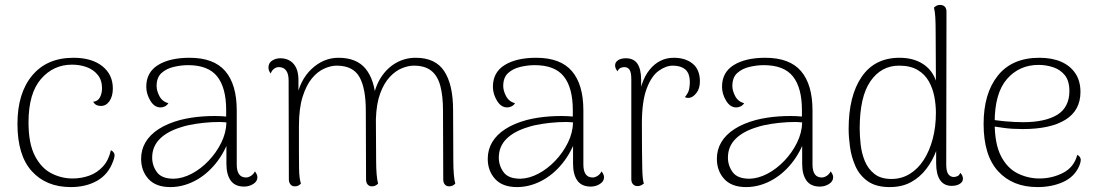

<svg xmlns="http://www.w3.org/2000/svg" viewBox="-20 -749 4470 781"><path d="M268 12Q168 12 109.5 -52.5Q51 -117 51 -245Q51 -370 111 -442Q171 -514 279 -514Q353 -514 396 -480Q439 -446 439 -389Q439 -358 425.5 -338Q412 -318 390 -318Q381 -318 373 -321.5Q365 -325 359 -335Q378 -337 386.5 -353Q395 -369 395 -390Q395 -423 377.5 -444.5Q360 -466 332.5 -476Q305 -486 273 -486Q197 -486 146.5 -427.5Q96 -369 96 -251Q96 -165 122 -115Q148 -65 189 -44Q230 -23 275 -23Q311 -23 343 -34.5Q375 -46 398.5 -71.5Q422 -97 431 -138Q440 -134 444.5 -125Q449 -116 440 -93Q421 -40 375.5 -14Q330 12 268 12Z M973 10Q936 10 918.5 -14.5Q901 -39 901 -83V-205L916 -194Q895 -130 857 -83.5Q819 -37 771 -12.5Q723 12 673 12Q614 12 584 -21Q554 -54 554 -103Q554 -140 572 -170.5Q590 -201 625.5 -224Q661 -247 713 -261Q756 -272 806 -275.5Q856 -279 900 -275V-301Q900 -392 863.5 -438Q827 -484 745 -484Q717 -484 687 -477Q657 -470 637 -452Q617 -434 617 -399Q617 -380 628.5 -358Q640 -336 665 -329Q658 -319 649 -315.5Q640 -312 633 -312Q608 -312 591.5 -339.5Q575 -367 575 -396Q575 -455 623 -484.5Q671 -514 751 -514Q850 -514 896.5 -459.5Q943 -405 943 -300V-80Q943 -27 981 -27Q990 -27 1000.5 -33.5Q1011 -40 1017 -52Q1022 -45 1024.5 -39.5Q1027 -34 1027 -28Q1027 -11 1010 -0.5Q993 10 973 10ZM687 -22Q723 -23 760 -42.5Q797 -62 828.5 -95Q860 -128 880 -168.5Q900 -209 901 -251Q875 -254 841 -252Q807 -250 774.5 -245Q742 -240 718 -232Q661 -215 630 -184Q599 -153 599 -108Q599 -75 618.5 -48.5Q638 -22 687 -22Z M1824 -94Q1824 -65 1826 -40.5Q1828 -16 1832 -2Q1828 2 1822 5.5Q1816 9 1807 9Q1796 9 1789.5 1.5Q1783 -6 1783 -19L1782 -299Q1782 -359 1771 -400Q1760 -441 1734 -461.5Q1708 -482 1663 -482Q1641 -482 1615 -471.5Q1589 -461 1565.5 -436Q1542 -411 1526.5 -369Q1511 -327 1509 -264L1510 -94Q1510 -65 1512 -40.5Q1514 -16 1518 -2Q1514 2 1508 5.5Q1502 9 1493 9Q1482 9 1475.5 1.5Q1469 -6 1469 -19L1468 -299Q1468 -390 1442 -436Q1416 -482 1349 -482Q1326 -482 1299 -470Q1272 -458 1249 -430.5Q1226 -403 1211 -355.5Q1196 -308 1196 -237Q1196 -172 1196 -130Q1196 -88 1196.5 -63.5Q1197 -39 1199 -25.5Q1201 -12 1204 -2Q1200 2 1194.5 5.5Q1189 9 1179 9Q1168 9 1161.5 1Q1155 -7 1155 -20L1154 -423Q1154 -448 1144 -462Q1134 -476 1114 -476Q1104 -476 1095 -469.5Q1086 -463 1081 -450Q1072 -462 1072 -474Q1072 -493 1087 -502.5Q1102 -512 1120 -512Q1154 -512 1174 -489.5Q1194 -467 1194 -423V-333L1185 -344Q1199 -423 1247.5 -468.5Q1296 -514 1357 -514Q1431 -514 1467.5 -469Q1504 -424 1509 -340L1497 -343Q1505 -396 1530 -434.5Q1555 -473 1591.5 -493.5Q1628 -514 1671 -514Q1751 -514 1787 -459.5Q1823 -405 1823 -301Z M2383 10Q2346 10 2328.5 -14.5Q2311 -39 2311 -83V-205L2326 -194Q2305 -130 2267 -83.5Q2229 -37 2181 -12.5Q2133 12 2083 12Q2024 12 1994 -21Q1964 -54 1964 -103Q1964 -140 1982 -170.5Q2000 -201 2035.5 -224Q2071 -247 2123 -261Q2166 -272 2216 -275.5Q2266 -279 2310 -275V-301Q2310 -392 2273.5 -438Q2237 -484 2155 -484Q2127 -484 2097 -477Q2067 -470 2047 -452Q2027 -434 2027 -399Q2027 -380 2038.5 -358Q2050 -336 2075 -329Q2068 -319 2059 -315.5Q2050 -312 2043 -312Q2018 -312 2001.5 -339.5Q1985 -367 1985 -396Q1985 -455 2033 -484.5Q2081 -514 2161 -514Q2260 -514 2306.5 -459.5Q2353 -405 2353 -300V-80Q2353 -27 2391 -27Q2400 -27 2410.5 -33.5Q2421 -40 2427 -52Q2432 -45 2434.5 -39.5Q2437 -34 2437 -28Q2437 -11 2420 -0.5Q2403 10 2383 10ZM2097 -22Q2133 -23 2170 -42.5Q2207 -62 2238.5 -95Q2270 -128 2290 -168.5Q2310 -209 2311 -251Q2285 -254 2251 -252Q2217 -250 2184.5 -245Q2152 -240 2128 -232Q2071 -215 2040 -184Q2009 -153 2009 -108Q2009 -75 2028.5 -48.5Q2048 -22 2097 -22Z M2573 8Q2562 8 2555 0.5Q2548 -7 2548 -20V-426Q2548 -454 2541 -465Q2534 -476 2519 -476Q2513 -476 2505 -473Q2497 -470 2492 -459Q2482 -471 2482 -483Q2482 -496 2494 -504Q2506 -512 2526 -512Q2558 -512 2573 -489.5Q2588 -467 2588 -423V-331L2576 -326Q2583 -417 2622.5 -465.5Q2662 -514 2721 -514Q2768 -514 2797.5 -490Q2827 -466 2827 -418Q2827 -389 2813 -371Q2799 -353 2784 -351Q2773 -350 2766 -354Q2780 -371 2783 -385.5Q2786 -400 2786 -414Q2786 -451 2767.5 -466.5Q2749 -482 2717 -482Q2689 -482 2659.5 -461Q2630 -440 2610.5 -388.5Q2591 -337 2591 -246Q2591 -178 2591.5 -135Q2592 -92 2592.5 -66.5Q2593 -41 2594.5 -26.5Q2596 -12 2599 -2Q2595 1 2588.5 4.5Q2582 8 2573 8Z M3315 10Q3278 10 3260.5 -14.5Q3243 -39 3243 -83V-205L3258 -194Q3237 -130 3199 -83.5Q3161 -37 3113 -12.5Q3065 12 3015 12Q2956 12 2926 -21Q2896 -54 2896 -103Q2896 -140 2914 -170.5Q2932 -201 2967.5 -224Q3003 -247 3055 -261Q3098 -272 3148 -275.5Q3198 -279 3242 -275V-301Q3242 -392 3205.5 -438Q3169 -484 3087 -484Q3059 -484 3029 -477Q2999 -470 2979 -452Q2959 -434 2959 -399Q2959 -380 2970.5 -358Q2982 -336 3007 -329Q3000 -319 2991 -315.5Q2982 -312 2975 -312Q2950 -312 2933.5 -339.5Q2917 -367 2917 -396Q2917 -455 2965 -484.5Q3013 -514 3093 -514Q3192 -514 3238.5 -459.5Q3285 -405 3285 -300V-80Q3285 -27 3323 -27Q3332 -27 3342.5 -33.5Q3353 -40 3359 -52Q3364 -45 3366.5 -39.5Q3369 -34 3369 -28Q3369 -11 3352 -0.5Q3335 10 3315 10ZM3029 -22Q3065 -23 3102 -42.5Q3139 -62 3170.5 -95Q3202 -128 3222 -168.5Q3242 -209 3243 -251Q3217 -254 3183 -252Q3149 -250 3116.5 -245Q3084 -240 3060 -232Q3003 -215 2972 -184Q2941 -153 2941 -108Q2941 -75 2960.5 -48.5Q2980 -22 3029 -22Z M3599 12Q3543 12 3509.5 -12Q3476 -36 3459.5 -73.5Q3443 -111 3437.5 -151.5Q3432 -192 3432 -224Q3432 -359 3485 -436.5Q3538 -514 3639 -514Q3694 -514 3732.5 -490Q3771 -466 3787 -421L3786 -615Q3786 -655 3784.5 -679.5Q3783 -704 3779 -718Q3783 -722 3789 -725.5Q3795 -729 3804 -729Q3816 -729 3823 -722Q3830 -715 3830 -701L3829 -80Q3829 -52 3837.5 -40.5Q3846 -29 3860 -29Q3865 -29 3873.5 -32Q3882 -35 3886 -46Q3892 -40 3894.5 -34Q3897 -28 3897 -22Q3897 -9 3884 -1Q3871 7 3851 7Q3820 7 3804 -16.5Q3788 -40 3788 -85V-202L3811 -227Q3805 -181 3789.5 -138.5Q3774 -96 3748 -62Q3722 -28 3685.5 -8Q3649 12 3599 12ZM3606 -21Q3647 -21 3680.5 -41.5Q3714 -62 3737.5 -98.5Q3761 -135 3774 -184Q3787 -233 3787 -290Q3787 -323 3780.5 -356.5Q3774 -390 3758 -418.5Q3742 -447 3712.5 -464.5Q3683 -482 3637 -482Q3565 -482 3521 -419Q3477 -356 3477 -226Q3477 -196 3481 -160.5Q3485 -125 3498 -93.5Q3511 -62 3537 -41.5Q3563 -21 3606 -21Z M4200 12Q4099 12 4040 -52.5Q3981 -117 3981 -245Q3981 -369 4039 -441.5Q4097 -514 4208 -514Q4259 -514 4296 -498Q4333 -482 4354 -451Q4375 -420 4375 -375Q4375 -300 4314 -262Q4253 -224 4140 -224Q4098 -224 4064.5 -228.5Q4031 -233 4000 -238L4001 -265Q4029 -259 4069 -255.5Q4109 -252 4142 -252Q4186 -252 4221 -259.5Q4256 -267 4280.5 -282Q4305 -297 4317.5 -321.5Q4330 -346 4330 -378Q4330 -420 4311.5 -443Q4293 -466 4264 -475.5Q4235 -485 4205 -485Q4126 -485 4076 -427.5Q4026 -370 4026 -251Q4026 -164 4051.5 -114.5Q4077 -65 4119 -44Q4161 -23 4208 -23Q4260 -23 4304.5 -46Q4349 -69 4362 -119Q4371 -115 4375 -105.5Q4379 -96 4370 -74Q4351 -30 4305 -9Q4259 12 4200 12Z"/></svg>

Font: Arima ExtraLight
Style: Regular
Weight: 250
Designer: Joana Correia and Natanael Gama
Foundry: NDISCOVER
Version: Version 1.101;gftools[0.9.23]